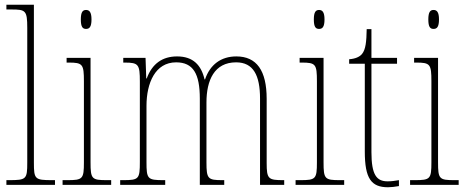

<svg xmlns="http://www.w3.org/2000/svg" viewBox="-20 -780 1962 810"><path d="M7 0H212V-20H200C127 -20 123 -24 123 -94V-760H7V-740H28C88 -740 95 -736 95 -662V-94C95 -24 91 -20 18 -20H7Z M343 -658C357 -658 366 -666 366 -698C366 -729 357 -738 343 -738C329 -738 321 -729 321 -698C321 -666 329 -658 343 -658ZM244 0H449V-20H431C367 -20 362 -25 362 -95V-536H261V-516H270C329 -516 334 -509 334 -437V-95C334 -25 329 -20 264 -20H244Z M487 0H677V-20H670C602 -20 598 -25 598 -97V-333C598 -430 635 -517 723 -517C795 -517 823 -469 823 -364V0H926V-20H919C857 -20 851 -25 851 -95V-348C851 -441 884 -517 976 -517C1049 -517 1077 -462 1077 -364V0H1179V-20H1175C1112 -20 1105 -25 1105 -92V-363C1105 -482 1063 -542 977 -542C912 -542 866 -507 845 -445H843C829 -505 795 -542 727 -542C666 -542 622 -512 599 -449H597L594 -536H500V-516H506C565 -516 570 -508 570 -435V-97C570 -25 566 -20 500 -20H487Z M1326 -658C1340 -658 1349 -666 1349 -698C1349 -729 1340 -738 1326 -738C1312 -738 1304 -729 1304 -698C1304 -666 1312 -658 1326 -658ZM1227 0H1432V-20H1414C1350 -20 1345 -25 1345 -95V-536H1244V-516H1253C1312 -516 1317 -509 1317 -437V-95C1317 -25 1312 -20 1247 -20H1227Z M1617 10C1630 10 1646 8 1663 5V-20C1645 -17 1633 -15 1615 -15C1569 -15 1547 -42 1547 -138V-511H1655V-536H1547V-657H1527C1526 -605 1523 -571 1507 -552C1497 -540 1479 -532 1453 -530V-511H1519V-141C1519 -27 1546 10 1617 10Z M1809 -658C1823 -658 1832 -666 1832 -698C1832 -729 1823 -738 1809 -738C1795 -738 1787 -729 1787 -698C1787 -666 1795 -658 1809 -658ZM1710 0H1915V-20H1897C1833 -20 1828 -25 1828 -95V-536H1727V-516H1736C1795 -516 1800 -509 1800 -437V-95C1800 -25 1795 -20 1730 -20H1710Z"/></svg>

Font: Noto Serif Myanmar Condensed Thin
Style: Regular
Weight: 100
Width: 3
Designer: Ben Mitchell and the Monotype Design Team
Foundry: Monotype Imaging Inc.
Version: Version 2.106